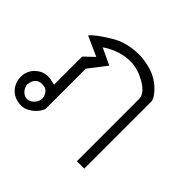

<svg xmlns="http://www.w3.org/2000/svg" viewBox="-128 -683 842 842"><g transform="rotate(45 293.5 -262.0)"><path d="M172.9 -383.8 81.1 -424.8Q89.8 -437 110.4 -452.4Q130.9 -467.8 160.2 -485.8Q218.8 -523.9 298.8 -523.9Q310.5 -523.9 323.7 -522.5Q336.9 -521 350.1 -518.3Q363.3 -515.6 375.2 -512Q387.2 -508.3 396 -503.9Q414.6 -495.6 430.4 -483.9Q446.3 -472.2 459 -458Q481.9 -432.1 481.9 -415V0H436V-386.2Q436 -418.5 389.2 -446.8Q365.7 -460.9 341.8 -468.5Q317.9 -476.1 293 -476.1Q249.5 -476.1 210 -459Q195.8 -453.1 183.8 -446.5Q171.9 -439.9 163.1 -433.1L240.2 -397L176.8 -314.9V-67.9Q177.2 -62.5 170.4 -50.8Q163.6 -39.1 151.4 -27.3Q139.2 -15.6 122.3 -7.1Q105.5 1.5 85.9 0Q68.4 0 52.7 -6.6Q37.1 -13.2 25.4 -24.9Q13.7 -36.6 6.8 -53Q0 -69.3 0 -88.9Q0 -122.6 23.9 -147.9Q36.6 -160.2 50.8 -167Q66.4 -173.8 81.1 -173.8H89.8Q97.7 -173.8 107.9 -170.9L127.9 -167V-340.8ZM134.8 -85.9Q134.8 -102.5 123 -118.2Q112.3 -131.8 88.9 -131.8Q70.3 -131.8 58.6 -120.6Q46.9 -109.4 43.9 -85.9Q43.9 -77.1 47.6 -68.6Q51.3 -60.1 57.4 -53.2Q63.5 -46.4 71.8 -42.2Q80.1 -38.1 88.9 -38.1Q96.7 -38.1 105 -42.2Q113.3 -46.4 119.9 -53.2Q126.5 -60.1 130.6 -68.6Q134.8 -77.1 134.8 -85.9Z"/></g></svg>

Font: Defago Noto Sans
Style: Regular
Weight: 400
Designer: John M. Durdin
Foundry: Lao IT Dev Co., Ltd.
Version: Version 1.000 2007 initial release